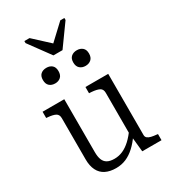

<svg xmlns="http://www.w3.org/2000/svg" viewBox="-235 -1101 1088 1226"><g transform="rotate(-30 309.0 -488.0)"><path d="M263 -814H330L443 -971V-986H413L272 -854L328 -855L186 -986H148V-971ZM183 -537V-147Q183 -113 191.5 -91Q200 -69 219.5 -58Q239 -47 272 -47Q304 -47 333.5 -60Q363 -73 391.5 -99.5Q420 -126 447 -165L449 -117Q421 -76 390 -47.5Q359 -19 325 -4.5Q291 10 251 10Q206 10 174 -6Q142 -22 125.5 -55Q109 -88 109 -136V-440Q109 -467 90 -477Q71 -487 34 -490L23 -491V-537ZM507 -537V-86Q507 -72 516.5 -64Q526 -56 543 -52Q560 -48 583 -46L590 -45V0H448L436 -117L433 -124V-440Q433 -467 414 -477Q395 -487 357 -490L339 -491V-537ZM241 -711Q241 -682 225 -667.5Q209 -653 184 -653Q158 -653 142 -667.5Q126 -682 126 -711Q126 -740 142 -754Q158 -768 184 -768Q209 -768 225 -754Q241 -740 241 -711ZM466 -711Q466 -682 449.5 -667.5Q433 -653 408 -653Q383 -653 366.5 -667.5Q350 -682 350 -711Q350 -740 366.5 -754Q383 -768 408 -768Q433 -768 449.5 -754Q466 -740 466 -711Z"/></g></svg>

Font: Roboto Serif SemiCondensed Light
Style: Regular
Weight: 300
Width: 4
Designer: Greg Gazdowicz
Foundry: Commercial Type
Version: Version 1.007